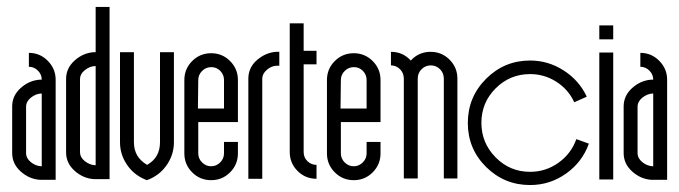

<svg xmlns="http://www.w3.org/2000/svg" viewBox="-20 -511 1953 552"><path d="M55 -71Q55 -56 68.5 -45Q82 -34 98 -33H100V-242H97Q82 -241 68.5 -230Q55 -219 55 -204ZM140 -282V6H95Q64 4 39.5 -18Q15 -40 15 -71V-205Q15 -236 39.5 -258Q64 -280 95 -282H100Q100 -297 89 -308Q78 -319 63 -319V-359Q95 -359 117.5 -336Q140 -313 140 -282Z M210 -73Q210 -59 223.5 -48Q237 -37 253 -36H255V-321H252Q237 -320 223.5 -309Q210 -298 210 -284ZM295 -491V4H259H250Q219 2 194.5 -20Q170 -42 170 -73V-284Q170 -315 194.5 -337Q219 -359 250 -361H255V-491Z M440 -102V-361H480V-102Q480 -68 461 -39Q442 -10 410 4L402 7L395 4Q363 -10 344 -39Q325 -68 325 -102V-361H365V-102Q365 -59 403 -37Q440 -58 440 -102Z M550 -281 549 -199H624V-281Q624 -296 613.5 -307Q603 -318 587.5 -318Q572 -318 561 -307Q550 -296 550 -281ZM664 -281V-160H550V-70Q550 -55 561 -44Q572 -33 587 -33Q602 -33 613 -44Q624 -55 624 -70V-103H664V-70Q664 -38 641.5 -15.5Q619 7 587 7Q555 7 532.5 -15.5Q510 -38 510 -70V-281Q510 -313 532.5 -335.5Q555 -358 587 -358Q619 -358 641.5 -335.5Q664 -313 664 -281Z M694 -285Q694 -317 719 -338.5Q744 -360 774 -362H783V-322H776Q761 -322 747.5 -310.5Q734 -299 734 -285V3H694Z M853 -444V-365H890V-326H853V-74Q853 -58 864 -47.5Q875 -37 890 -37V3Q858 3 835.5 -19.5Q813 -42 813 -74V-444Z M960 -281 959 -199H1034V-281Q1034 -296 1023.5 -307Q1013 -318 997.5 -318Q982 -318 971 -307Q960 -296 960 -281ZM1074 -281V-160H960V-70Q960 -55 971 -44Q982 -33 997 -33Q1012 -33 1023 -44Q1034 -55 1034 -70V-103H1074V-70Q1074 -38 1051.5 -15.5Q1029 7 997 7Q965 7 942.5 -15.5Q920 -38 920 -70V-281Q920 -313 942.5 -335.5Q965 -358 997 -358Q1029 -358 1051.5 -335.5Q1074 -313 1074 -281Z M1218 -362Q1250 -362 1272.5 -339.5Q1295 -317 1295 -285V2H1256V-285Q1256 -301 1245 -312Q1234 -323 1218.5 -323Q1203 -323 1192 -312Q1181 -301 1181 -285V2H1141V-285Q1141 -301 1130 -312Q1119 -323 1104 -323V-362Q1138 -362 1161 -337Q1184 -362 1218 -362Z M1637 -111 1673 -98Q1654 -45 1607.5 -12Q1561 21 1504 21Q1430 21 1377.5 -31Q1325 -83 1325 -157.5Q1325 -232 1377.5 -284.5Q1430 -337 1504 -337Q1556 -337 1600.5 -308.5Q1645 -280 1667 -233L1631 -217Q1614 -254 1579.5 -276Q1545 -298 1504 -298Q1446 -298 1405 -257Q1364 -216 1364 -158Q1364 -100 1405 -58.5Q1446 -17 1504 -17Q1549 -17 1585.5 -43Q1622 -69 1637 -111Z M1703 -398V-438H1743V-398ZM1703 5V-360H1743V5Z M1813 -71Q1813 -56 1826.5 -45Q1840 -34 1856 -33H1858V-242H1855Q1840 -241 1826.5 -230Q1813 -219 1813 -204ZM1898 -282V6H1853Q1822 4 1797.5 -18Q1773 -40 1773 -71V-205Q1773 -236 1797.5 -258Q1822 -280 1853 -282H1858Q1858 -297 1847 -308Q1836 -319 1821 -319V-359Q1853 -359 1875.5 -336Q1898 -313 1898 -282Z"/></svg>

Font: RIT Chingam
Style: Regular
Weight: 400
Version: Version 1.2.1